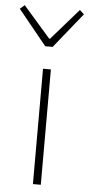

<svg xmlns="http://www.w3.org/2000/svg" viewBox="-80 -841 406 874"><g transform="rotate(5 122.5 -404.0)"><path d="M105 0H141V-527H105ZM106 -630H140L269 -790L249 -808L125 -666H121L-3 -808L-24 -790Z"/></g></svg>

Font: Genne Gothic ExtraLight
Style: Regular
Weight: 250
Designer: Ryoko NISHIZUKA (kana & ideographs); Paul D. Hunt (Latin, Greek & Cyrillic); Wenlong ZHANG (bopomofo); Sandoll Communica
Foundry: Adobe Systems Incorporated
Version: Version 1.004;PS 1.004;hotconv 16.6.51;makeotf.lib2.5.65220